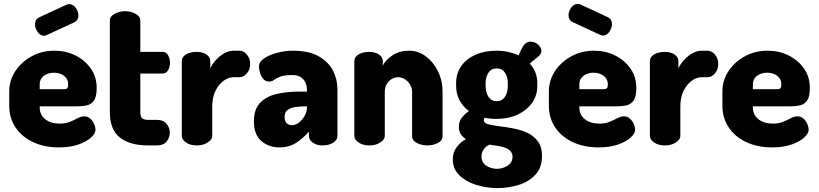

<svg xmlns="http://www.w3.org/2000/svg" viewBox="-20 -740 4165 977"><path d="M280 10Q206 10 149 -16.5Q92 -43 59.5 -91Q27 -139 27 -202V-275Q27 -331 58 -378Q89 -425 141 -453.5Q193 -482 257 -482Q315 -482 363.5 -458Q412 -434 442 -391.5Q472 -349 472 -292Q472 -247 457.5 -227.5Q443 -208 420.5 -203.5Q398 -199 375 -199H182V-193Q182 -156 210 -133.5Q238 -111 284 -111Q315 -111 337 -120.5Q359 -130 376 -139Q393 -148 409 -148Q427 -148 440 -136Q453 -124 459.5 -108Q466 -92 466 -80Q466 -61 443 -40Q420 -19 378.5 -4.5Q337 10 280 10ZM182 -286H306Q317 -286 322 -291Q327 -296 327 -310Q327 -330 316.5 -343.5Q306 -357 289.5 -363.5Q273 -370 254 -370Q236 -370 219.5 -363.5Q203 -357 192.5 -343.5Q182 -330 182 -310ZM204 -558Q185 -558 171.5 -577.5Q158 -597 158 -616Q158 -641 178 -651L318 -716Q326 -719 332 -719Q352 -719 365.5 -700Q379 -681 379 -661Q379 -637 359 -627L219 -562Q215 -561 211.5 -559.5Q208 -558 204 -558Z M735 0Q640 0 589.5 -40.5Q539 -81 539 -169V-636Q539 -657 564 -670Q589 -683 616 -683Q645 -683 669.5 -670Q694 -657 694 -636V-476H807Q826 -476 835.5 -458.5Q845 -441 845 -421Q845 -400 835.5 -383Q826 -366 807 -366H694V-169Q694 -147 703 -138.5Q712 -130 735 -130H778Q812 -130 828 -109.5Q844 -89 844 -65Q844 -40 828 -20Q812 0 778 0Z M981 0Q948 0 926.5 -15Q905 -30 905 -48V-429Q905 -450 926.5 -463Q948 -476 981 -476Q1010 -476 1030 -463Q1050 -450 1050 -429V-392Q1060 -414 1078.5 -434.5Q1097 -455 1120.5 -468.5Q1144 -482 1169 -482H1198Q1220 -482 1236.5 -462Q1253 -442 1253 -415Q1253 -387 1236.5 -367Q1220 -347 1198 -347H1169Q1142 -347 1117 -328.5Q1092 -310 1076 -277Q1060 -244 1060 -198V-48Q1060 -30 1037 -15Q1014 0 981 0Z M1400 10Q1348 10 1310 -22.5Q1272 -55 1272 -123Q1272 -182 1302 -215Q1332 -248 1384.5 -261Q1437 -274 1506 -274H1542V-284Q1542 -301 1535 -318Q1528 -335 1512 -346.5Q1496 -358 1467 -358Q1426 -358 1406 -350Q1386 -342 1375 -333.5Q1364 -325 1350 -325Q1325 -325 1311.5 -350Q1298 -375 1298 -402Q1298 -426 1325.5 -444Q1353 -462 1392.5 -472Q1432 -482 1469 -482Q1551 -482 1601 -454Q1651 -426 1674 -381.5Q1697 -337 1697 -286V-48Q1697 -28 1675.5 -14Q1654 0 1621 0Q1592 0 1572 -14Q1552 -28 1552 -48V-70Q1525 -39 1489 -14.5Q1453 10 1400 10ZM1467 -103Q1483 -103 1500 -115.5Q1517 -128 1529.5 -149Q1542 -170 1542 -195V-199H1538Q1510 -199 1484.5 -195.5Q1459 -192 1443.5 -180.5Q1428 -169 1428 -145Q1428 -123 1439 -113Q1450 -103 1467 -103Z M1860 0Q1826 0 1804.5 -15Q1783 -30 1783 -48V-429Q1783 -450 1804.5 -463Q1826 -476 1860 -476Q1888 -476 1908 -463Q1928 -450 1928 -429V-406Q1942 -435 1977 -458.5Q2012 -482 2062 -482Q2108 -482 2146.5 -453.5Q2185 -425 2208.5 -377.5Q2232 -330 2232 -272V-48Q2232 -24 2207.5 -12Q2183 0 2154 0Q2127 0 2102 -12Q2077 -24 2077 -48V-272Q2077 -291 2067.5 -308Q2058 -325 2041.5 -336Q2025 -347 2005 -347Q1989 -347 1973.5 -338Q1958 -329 1948 -312.5Q1938 -296 1938 -272V-48Q1938 -30 1915 -15Q1892 0 1860 0Z M2512 217Q2453 217 2400.5 200Q2348 183 2316 150.5Q2284 118 2284 72Q2284 36 2303 10Q2322 -16 2351 -32Q2335 -42 2325 -57Q2315 -72 2315 -94Q2315 -122 2329.5 -140.5Q2344 -159 2366 -175Q2335 -198 2318 -230.5Q2301 -263 2301 -302V-317Q2301 -366 2326.5 -403Q2352 -440 2398.5 -461Q2445 -482 2506 -482Q2538 -482 2567 -475.5Q2596 -469 2619 -458Q2637 -502 2650 -515Q2663 -528 2676 -528Q2704 -528 2719.5 -512Q2735 -496 2735 -482Q2735 -474 2731 -466.5Q2727 -459 2719 -452Q2710 -444 2698.5 -435.5Q2687 -427 2676 -416Q2695 -396 2704.5 -371Q2714 -346 2714 -317V-302Q2714 -254 2687.5 -216.5Q2661 -179 2614 -157Q2567 -135 2506 -135Q2473 -135 2446 -141Q2444 -137 2443 -134Q2442 -131 2442 -128Q2442 -114 2463.5 -108Q2485 -102 2518.5 -98Q2552 -94 2590 -87Q2628 -80 2661.5 -65Q2695 -50 2716.5 -21.5Q2738 7 2738 54Q2738 113 2704.5 149Q2671 185 2619.5 201Q2568 217 2512 217ZM2509 119Q2539 119 2563.5 102.5Q2588 86 2588 58Q2588 41 2578.5 30Q2569 19 2552.5 12.5Q2536 6 2514.5 2.5Q2493 -1 2470 -4Q2450 6 2440 22Q2430 38 2430 56Q2430 87 2454.5 103Q2479 119 2509 119ZM2508 -225Q2534 -225 2549 -246.5Q2564 -268 2564 -302V-317Q2564 -348 2549.5 -370Q2535 -392 2507 -392Q2480 -392 2465.5 -370Q2451 -348 2451 -317V-303Q2451 -270 2465.5 -247.5Q2480 -225 2508 -225Z M3026 10Q2952 10 2895 -16.5Q2838 -43 2805.5 -91Q2773 -139 2773 -202V-275Q2773 -331 2804 -378Q2835 -425 2887 -453.5Q2939 -482 3003 -482Q3061 -482 3109.5 -458Q3158 -434 3188 -391.5Q3218 -349 3218 -292Q3218 -247 3203.5 -227.5Q3189 -208 3166.5 -203.5Q3144 -199 3121 -199H2928V-193Q2928 -156 2956 -133.5Q2984 -111 3030 -111Q3061 -111 3083 -120.5Q3105 -130 3122 -139Q3139 -148 3155 -148Q3173 -148 3186 -136Q3199 -124 3205.5 -108Q3212 -92 3212 -80Q3212 -61 3189 -40Q3166 -19 3124.5 -4.5Q3083 10 3026 10ZM2928 -286H3052Q3063 -286 3068 -291Q3073 -296 3073 -310Q3073 -330 3062.5 -343.5Q3052 -357 3035.5 -363.5Q3019 -370 3000 -370Q2982 -370 2965.5 -363.5Q2949 -357 2938.5 -343.5Q2928 -330 2928 -310ZM3048 -559Q3044 -559 3040.5 -560.5Q3037 -562 3033 -563L2893 -628Q2873 -638 2873 -662Q2873 -682 2886.5 -701Q2900 -720 2920 -720Q2927 -720 2934 -717L3074 -652Q3094 -642 3094 -617Q3094 -598 3081 -578.5Q3068 -559 3048 -559Z M3363 0Q3330 0 3308.5 -15Q3287 -30 3287 -48V-429Q3287 -450 3308.5 -463Q3330 -476 3363 -476Q3392 -476 3412 -463Q3432 -450 3432 -429V-392Q3442 -414 3460.5 -434.5Q3479 -455 3502.5 -468.5Q3526 -482 3551 -482H3580Q3602 -482 3618.5 -462Q3635 -442 3635 -415Q3635 -387 3618.5 -367Q3602 -347 3580 -347H3551Q3524 -347 3499 -328.5Q3474 -310 3458 -277Q3442 -244 3442 -198V-48Q3442 -30 3419 -15Q3396 0 3363 0Z M3909 10Q3835 10 3778 -16.5Q3721 -43 3688.5 -91Q3656 -139 3656 -202V-275Q3656 -331 3687 -378Q3718 -425 3770 -453.5Q3822 -482 3886 -482Q3944 -482 3992.5 -458Q4041 -434 4071 -391.5Q4101 -349 4101 -292Q4101 -247 4086.5 -227.5Q4072 -208 4049.5 -203.5Q4027 -199 4004 -199H3811V-193Q3811 -156 3839 -133.5Q3867 -111 3913 -111Q3944 -111 3966 -120.5Q3988 -130 4005 -139Q4022 -148 4038 -148Q4056 -148 4069 -136Q4082 -124 4088.5 -108Q4095 -92 4095 -80Q4095 -61 4072 -40Q4049 -19 4007.5 -4.5Q3966 10 3909 10ZM3811 -286H3935Q3946 -286 3951 -291Q3956 -296 3956 -310Q3956 -330 3945.5 -343.5Q3935 -357 3918.5 -363.5Q3902 -370 3883 -370Q3865 -370 3848.5 -363.5Q3832 -357 3821.5 -343.5Q3811 -330 3811 -310Z"/></svg>

Font: Dosis ExtraLight ExtraBold
Style: Regular
Weight: 800
Version: Version 3.001; ttfautohint (v1.8.2)